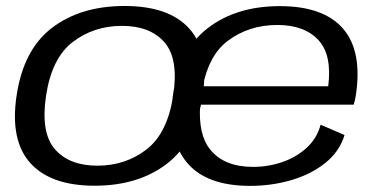

<svg xmlns="http://www.w3.org/2000/svg" viewBox="-20 -616 1271 642"><path d="M296.5 5Q149.5 5 81.2 -71Q13 -147 35.5 -296.5Q58.5 -450.5 154.2 -523.2Q250 -596 396.5 -596Q544 -596 612.2 -521.2Q680.5 -446.5 657.5 -296.5Q634.5 -143 538.8 -69Q443 5 296.5 5ZM305.5 -62Q399.5 -62 469.8 -116.2Q540 -170.5 559 -296Q578 -419.5 530 -474.5Q482 -529.5 388 -529.5Q294 -529.5 223.5 -475.8Q153 -422 134 -296Q115.5 -172.5 163.5 -117.2Q211.5 -62 305.5 -62ZM816.5 5.5Q669 5.5 604.2 -73.5Q539.5 -152.5 558 -295.5Q578 -447 673.8 -521.2Q769.5 -595.5 915.5 -595.5Q1061.5 -595.5 1126.8 -520.5Q1192 -445.5 1170 -298.5Q1167 -278.5 1162.5 -266H649.5Q642 -167 682.5 -116.5Q729 -58 826 -58Q879 -58 926.5 -75Q974 -92 1007.2 -123.5Q1040.5 -155 1052 -199L1132 -164.5Q1115.5 -109.5 1068.2 -71.5Q1021 -33.5 955 -14Q889 5.5 816.5 5.5ZM658 -327.5H1077.5Q1090.5 -431 1046 -480.5Q999.5 -532.5 907 -532.5Q812 -532.5 741 -479Q679 -432 658 -327.5Z"/></svg>

Font: Anybody ExtraExpanded Regular
Style: Italic
Weight: 400
Width: 8
Italic angle: -10°
Designer: Tyler Finck
Foundry: Etcetera Type Company
Version: Version 1.010; ttfautohint (v1.8.3) -l 8 -r 50 -G 200 -x 14 